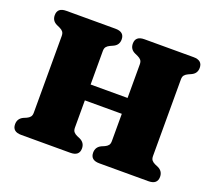

<svg xmlns="http://www.w3.org/2000/svg" viewBox="-118 -859 1138 1018"><g transform="rotate(20 451.0 -350.0)"><path d="M347 -134Q347 -118 354 -109.8Q361 -101.5 373 -96L390.5 -88.5Q420 -74.5 420 -42.5Q420 0 369.5 0H92.5Q42.5 0 42.5 -42.5Q42.5 -74.5 72 -88.5L89.5 -96Q101.5 -101.5 108.2 -109.8Q115 -118 115 -134V-566Q115 -582 108.2 -590.2Q101.5 -598.5 89.5 -604L72 -612Q42.5 -625.5 42.5 -657.5Q42.5 -700 92.5 -700H369.5Q420 -700 420 -657.5Q420 -625.5 390.5 -612L373 -604Q361 -598.5 354 -590.2Q347 -582 347 -566V-377H555.5V-566Q555.5 -582 548.8 -590.2Q542 -598.5 530 -604L512.5 -612Q483 -625.5 483 -657.5Q483 -700 533 -700H810Q860.5 -700 860.5 -657.5Q860.5 -625.5 831 -612L813.5 -604Q801.5 -598.5 794.5 -590.2Q787.5 -582 787.5 -566V-134Q787.5 -118 794.5 -109.8Q801.5 -101.5 813.5 -96L831 -88.5Q860.5 -74.5 860.5 -42.5Q860.5 0 810 0H533Q483 0 483 -42.5Q483 -74.5 512.5 -88.5L530 -96Q542 -101.5 548.8 -109.8Q555.5 -118 555.5 -134V-287.5H347Z"/></g></svg>

Font: Fraunces 9pt S050 Black
Style: Regular
Weight: 900
Version: Version 1.000; ttfautohint (v1.8.3)